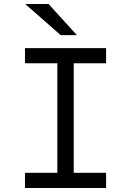

<svg xmlns="http://www.w3.org/2000/svg" viewBox="-20 -941 656 961"><path d="M267 0V-700H349V0ZM105 0V-76H511V0ZM105 -624.5V-700H511V-624.5ZM284 -765 106 -921H223L365 -765Z"/></svg>

Font: Overpass Mono Light
Style: Regular
Weight: 400
Monospace: yes
Version: Version 4.000